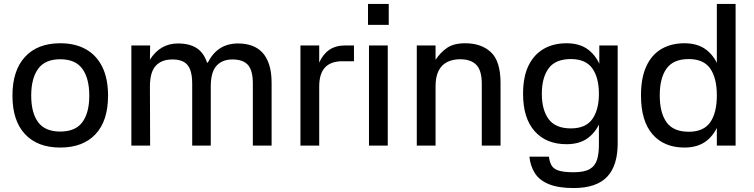

<svg xmlns="http://www.w3.org/2000/svg" viewBox="-20 -737 3819 972"><path d="M285 10Q170 10 106.5 -58Q43 -126 43 -253Q43 -380 106.5 -449Q170 -518 285 -518Q361 -518 415 -487.5Q469 -457 498 -398Q527 -339 527 -253Q527 -125 463.5 -57.5Q400 10 285 10ZM285 -71Q362 -71 397 -118.5Q432 -166 432 -253Q432 -340 397 -388.5Q362 -437 285 -437Q208 -437 173 -388.5Q138 -340 138 -253Q138 -166 173 -118.5Q208 -71 285 -71Z M645 -507H740L739 -435Q765 -476 800.5 -496.5Q836 -517 881 -517Q939 -517 975.5 -493.5Q1012 -470 1028 -420H1032Q1057 -469 1095 -493Q1133 -517 1186 -517Q1222 -517 1253 -506.5Q1284 -496 1306.5 -473Q1329 -450 1342 -411.5Q1355 -373 1355 -317V0H1260V-314Q1260 -381 1235 -408.5Q1210 -436 1157 -436Q1105 -436 1076 -404Q1047 -372 1047 -299V0H953V-314Q953 -359 942 -386Q931 -413 909 -424.5Q887 -436 853 -436Q798 -436 768.5 -404Q739 -372 739 -299L740 0H645Z M1596 0H1501V-507H1596V-420Q1615 -463 1647.5 -485Q1680 -507 1728 -507H1772V-427H1713Q1655 -427 1625.5 -395.5Q1596 -364 1596 -299Z M1943 -507V0H1848V-507ZM1843 -717H1948V-611H1843Z M2185 0H2090V-507H2185V-434Q2209 -471 2243 -494.5Q2277 -518 2335 -518Q2417 -518 2465.5 -472.5Q2514 -427 2514 -317V0H2419V-314Q2419 -380 2391.5 -408.5Q2364 -437 2310 -437Q2271 -437 2243 -422.5Q2215 -408 2200 -378Q2185 -348 2185 -299Z M2848 -7Q2745 -7 2686.5 -73Q2628 -139 2628 -262Q2628 -347 2655 -403.5Q2682 -460 2731.5 -489Q2781 -518 2848 -518Q2917 -518 2960 -484Q3003 -450 3023 -392Q3043 -334 3043 -262Q3043 -191 3023 -133Q3003 -75 2960 -41Q2917 -7 2848 -7ZM2870 -87Q2945 -87 2978.5 -134Q3012 -181 3012 -262Q3012 -344 2978.5 -391Q2945 -438 2870 -438Q2792 -438 2757.5 -391Q2723 -344 2723 -262Q2723 -181 2757.5 -134Q2792 -87 2870 -87ZM3014 -507H3107V0H3012V-388L3014 -396ZM3107 -15Q3108 100 3054 157.5Q3000 215 2884 215Q2807 215 2759 195.5Q2711 176 2688 140Q2665 104 2660 56H2759Q2762 82 2772 100Q2782 118 2808 126.5Q2834 135 2884 135Q2938 135 2965.5 119Q2993 103 3003 70Q3013 37 3012 -15Z M3609 -717H3704V0H3609ZM3445 10Q3342 10 3283.5 -57Q3225 -124 3225 -254Q3225 -343 3252 -401.5Q3279 -460 3328.5 -489Q3378 -518 3445 -518Q3514 -518 3557.5 -483.5Q3601 -449 3621 -389.5Q3641 -330 3641 -254Q3641 -178 3621 -118.5Q3601 -59 3557.5 -24.5Q3514 10 3445 10ZM3467 -70Q3542 -70 3575.5 -118Q3609 -166 3609 -254Q3609 -342 3575.5 -390Q3542 -438 3467 -438Q3389 -438 3354.5 -390Q3320 -342 3320 -254Q3320 -166 3354.5 -118Q3389 -70 3467 -70Z"/></svg>

Font: 42dot Sans Light Medium
Style: Regular
Weight: 500
Version: Version 1.000